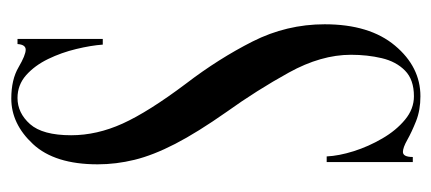

<svg xmlns="http://www.w3.org/2000/svg" viewBox="-232 -519 764 340"><g transform="rotate(-90 150.0 -349.0)"><path d="M149.5 13.5Q125 13.5 105.5 5.8Q86 -2 72.2 -9.8Q58.5 -17.5 51 -17.5Q42 -17.5 42 0H33V-152.5H43Q44 -131 52.2 -104.8Q60.5 -78.5 74.8 -54Q89 -29.5 108 -13.8Q127 2 149.5 2Q179 2 195 -13.8Q211 -29.5 217 -55Q223 -80.5 223 -109.5Q223 -162.5 191.5 -219.5Q160 -276.5 122 -329.5Q85.5 -381.5 65.2 -420.8Q45 -460 37 -492.8Q29 -525.5 29 -558Q29 -634 64.8 -672.5Q100.5 -711 145.5 -711Q179 -711 200.8 -698.2Q222.5 -685.5 232 -685.5Q241 -685.5 242 -700H251V-549H241Q239.5 -570 233.2 -596Q227 -622 215.5 -645.8Q204 -669.5 186.8 -684.8Q169.5 -700 146.5 -700Q120 -700 100.2 -677.8Q80.5 -655.5 80.5 -605Q80.5 -559.5 101.2 -513.8Q122 -468 172 -401.5Q216 -344 246.5 -283.8Q277 -223.5 277 -156Q277 -76.5 239.2 -31.5Q201.5 13.5 149.5 13.5Z"/></g></svg>

Font: Imbue 100pt
Style: Regular
Weight: 400
Designer: Tyler Finck
Foundry: Etcetera Type Company
Version: Version 1.102; ttfautohint (v1.8.3)